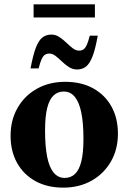

<svg xmlns="http://www.w3.org/2000/svg" viewBox="-20 -847 589 880"><path d="M276.5 -31.5Q304 -31.5 323.2 -49.2Q342.5 -67 352.5 -106.2Q362.5 -145.5 362.5 -210.5Q362.5 -282 352.8 -330.2Q343 -378.5 323 -403Q303 -427.5 272 -427.5Q245 -427.5 225.8 -409.8Q206.5 -392 196.5 -352.8Q186.5 -313.5 186.5 -248.5Q186.5 -177.5 196 -129Q205.5 -80.5 225.8 -56Q246 -31.5 276.5 -31.5ZM270 13Q196.5 13 142.2 -17Q88 -47 58.2 -100.5Q28.5 -154 28.5 -224.5Q28.5 -297 60.8 -353Q93 -409 149.5 -440.5Q206 -472 278.5 -472Q353 -472 407.2 -442Q461.5 -412 491 -358.5Q520.5 -305 520.5 -234.5Q520.5 -162 488 -106Q455.5 -50 399 -18.5Q342.5 13 270 13ZM428 -683.5Q417 -621.5 403.8 -587.8Q390.5 -554 373.5 -541.2Q356.5 -528.5 333 -528.5Q313 -528.5 296 -539.5Q279 -550.5 264 -565Q249 -579.5 234.8 -590.5Q220.5 -601.5 206 -601.5Q194.5 -601.5 186 -596Q177.5 -590.5 170.8 -575.8Q164 -561 157 -533.5H120Q131.5 -595.5 144.5 -629Q157.5 -662.5 174.8 -675.5Q192 -688.5 215.5 -688.5Q235.5 -688.5 252.2 -677.2Q269 -666 284 -651.5Q299 -637 313.2 -626Q327.5 -615 342.5 -615Q354.5 -615 362.8 -620.8Q371 -626.5 377.8 -641.2Q384.5 -656 391.5 -683.5ZM134 -767V-827H415V-767Z"/></svg>

Font: Newsreader 36pt
Style: Bold
Weight: 700
Designer: Hugues Gentile
Foundry: Production Type
Version: Version 1.003